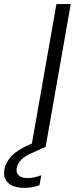

<svg xmlns="http://www.w3.org/2000/svg" viewBox="-123 -719 372 939"><path d="M70 187Q33 200 -5 200Q-26 200 -45.5 195Q-65 190 -79 179Q-93 168 -99.5 150.5Q-106 133 -101 108Q-95 74 -65.5 43Q-36 12 28 -15L33 -17L153 -699H223L100 0H98L36 28Q-3 45 -20 63Q-37 81 -41 101Q-46 126 -31 139Q-16 152 12 152Q42 152 79 138L70 187Z"/></svg>

Font: SVN-Poppins Light
Style: Italic
Weight: 300
Italic angle: -10°
Designer: Ninad Kale (Devanagari), Jonny Pinhorn (Latin)
Foundry: Indian Type Foundry
Version: Version 3.002 2017; ttfautohint (v1.8.3)